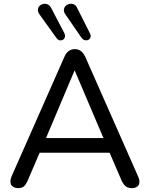

<svg xmlns="http://www.w3.org/2000/svg" viewBox="-20 -966 773 993"><path d="M365 -600 218 -252H515L367 -600ZM75 7Q57 7 46.5 -1Q36 -9 35 -17.5Q34 -26 34 -29Q34 -40 40 -54L313 -672Q322 -693 336 -702.5Q350 -712 367 -712Q384 -712 397.5 -702.5Q411 -693 421 -672L694 -54Q701 -40 701 -27Q701 -25 700 -16.5Q699 -8 689 -0.5Q679 7 661 7Q641 7 629 -3.5Q617 -14 608 -34L547 -176H185L124 -34Q115 -12 104 -2.5Q93 7 75 7ZM402 -770 318 -892Q309 -905 310.5 -916.5Q312 -928 319.5 -935.5Q327 -943 338.5 -945.5Q350 -948 361.5 -943.5Q373 -939 379 -925L446 -792Q451 -782 448 -773Q445 -764 437 -760Q429 -756 419.5 -758Q410 -760 402 -770ZM273 -768 184 -892Q175 -905 176 -916.5Q177 -928 184.5 -935.5Q192 -943 203 -945.5Q214 -948 225 -944Q236 -940 244 -926L313 -794Q318 -783 315.5 -774Q313 -765 305.5 -760.5Q298 -756 289 -757.5Q280 -759 273 -768Z"/></svg>

Font: Nunito Medium
Style: Regular
Weight: 500
Designer: Vernon Adams
Foundry: Vernon Adams
Version: Version 3.602